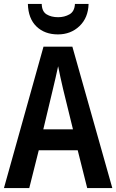

<svg xmlns="http://www.w3.org/2000/svg" viewBox="-20 -951 588 971"><path d="M421 0 373 -191H176L128 0H0L200 -715H346L548 0ZM299 -501Q292 -531 285.5 -560.5Q279 -590 274 -616Q269 -591 261 -557.5Q253 -524 248 -502L199 -297H349ZM428 -931Q426 -861 382 -819Q338 -777 273 -777Q206 -777 164.5 -817Q123 -857 121 -931H191Q192 -893 215.5 -878.5Q239 -864 274 -864Q306 -864 331.5 -878.5Q357 -893 359 -931Z"/></svg>

Font: Noto Sans Sinhala Condensed SemiBold
Style: Regular
Weight: 600
Width: 3
Designer: Jelle Bosma - Monotype Design Team
Foundry: Monotype Imaging Inc.
Version: Version 2.006; ttfautohint (v1.8.4.7-5d5b)